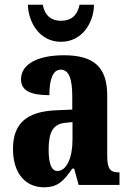

<svg xmlns="http://www.w3.org/2000/svg" viewBox="-20 -783 549 813"><path d="M238 -606C329 -606 377 -688 378 -763H317C307 -715 279 -695 238 -695C199 -695 170 -715 161 -763H98C100 -688 148 -606 238 -606ZM165 10C225 10 248 -15 286 -69H294L313 0H486V-53H483C446 -53 434 -69 434 -123V-379C434 -504 372 -549 250 -549C150 -549 69 -517 69 -447C69 -400 108 -380 189 -380C189 -449 205 -488 237 -488C272 -488 286 -449 286 -374V-319L218 -316C95 -311 35 -262 35 -153C35 -42 94 10 165 10ZM223 -59C197 -59 186 -92 186 -149C186 -221 203 -258 257 -263L287 -266V-191C287 -113 261 -59 223 -59Z"/></svg>

Font: Noto Serif Tamil ExtraCondensed ExtraBold
Style: Regular
Weight: 800
Width: 2
Designer: Indian Type Foundry, Tom Grace, and the Monotype Design Team
Foundry: Monotype Imaging Inc.
Version: Version 2.004